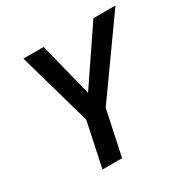

<svg xmlns="http://www.w3.org/2000/svg" viewBox="-154 -816 941 957"><g transform="rotate(-30 316.5 -338.0)"><path d="M335.9 -258.8 280.8 0H168L222.2 -255.9L103 -675.8H219.2L296.9 -367.2L505.9 -675.8H632.8Z"/></g></svg>

Font: Clear Sans Medium
Style: Italic
Weight: 500
Italic angle: -12°
Foundry: Intel Corporation
Version: Version 1.00